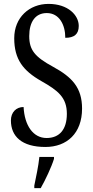

<svg xmlns="http://www.w3.org/2000/svg" viewBox="-20 -744 475 985"><path d="M213 10C323 10 401 -60 401 -187C401 -294 350 -348 253 -401C159 -452 130 -487 130 -559C130 -631 161 -677 220 -677C284 -677 315 -617 315 -550C360 -550 384 -568 384 -611C384 -666 329 -724 229 -724C130 -724 53 -654 53 -548C53 -439 99 -381 192 -328C279 -279 323 -243 323 -160C323 -81 286 -36 219 -36C150 -36 106 -100 101 -195C63 -195 36 -168 36 -126C36 -45 91 10 213 10ZM156 208V221H189C213 179 244 113 257 71V61H182C177 110 165 163 156 208Z"/></svg>

Font: Noto Serif Ethiopic XCn
Style: Regular
Weight: 400
Width: 2
Designer: Monotype Design Team
Foundry: Monotype Imaging Inc.
Version: Version 2.102